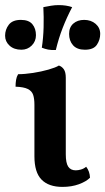

<svg xmlns="http://www.w3.org/2000/svg" viewBox="-26 -724 413 753"><path d="M219 9Q165 9 137 -19.5Q109 -48 109 -111V-313Q109 -337 104 -352Q99 -367 83 -375Q67 -383 35 -384Q35 -398 37 -410.5Q39 -423 45 -433Q71 -433 103.5 -438Q136 -443 164 -451Q192 -459 205 -467Q217 -463 224.5 -452Q232 -441 232 -419V-119Q232 -85 241.5 -70.5Q251 -56 271 -56Q280 -56 291 -59Q302 -62 312 -70Q326 -52 327 -27Q312 -12 283.5 -1.5Q255 9 219 9ZM307 -529Q276 -529 260.5 -546.5Q245 -564 245 -591Q245 -617 261.5 -631.5Q278 -646 304 -646Q331 -646 349 -630.5Q367 -615 367 -591Q367 -568 354 -548.5Q341 -529 307 -529ZM58 -529Q29 -529 11.5 -545Q-6 -561 -6 -584Q-6 -608 8.5 -627Q23 -646 56 -646Q87 -646 101 -629Q115 -612 115 -586Q115 -562 98.5 -545.5Q82 -529 58 -529ZM193 -528Q176 -527 163 -529.5Q150 -532 138 -537Q144 -576 145 -617.5Q146 -659 144 -696Q159 -699 174 -701.5Q189 -704 204 -704Q234 -704 257 -696Q236 -656 220 -615Q204 -574 193 -528Z"/></svg>

Font: Vollkorn SemiBold
Style: Regular
Weight: 600
Designer: Friedrich Althausen
Foundry: Friedrich Althausen
Version: Version 5.000